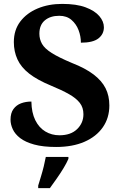

<svg xmlns="http://www.w3.org/2000/svg" viewBox="-20 -744 619 985"><path d="M268 10Q201 10 155.5 -2.5Q110 -15 83.5 -35.5Q57 -56 45.5 -81Q34 -106 34 -130Q34 -164 49 -184.5Q64 -205 88 -214Q112 -223 141 -223Q142 -166 161 -127.5Q180 -89 212.5 -69.5Q245 -50 285 -50Q343 -50 375.5 -81.5Q408 -113 408 -158Q408 -192 389.5 -216Q371 -240 334 -261Q297 -282 241 -305Q171 -334 129.5 -366.5Q88 -399 69.5 -439.5Q51 -480 51 -528Q51 -590 84 -633.5Q117 -677 173 -700.5Q229 -724 299 -724Q372 -724 419 -706.5Q466 -689 489.5 -661.5Q513 -634 513 -604Q513 -569 485 -547Q457 -525 395 -525Q395 -558 383 -589.5Q371 -621 346.5 -642Q322 -663 284 -663Q238 -663 210 -639.5Q182 -616 182 -571Q182 -543 195.5 -519Q209 -495 245.5 -472Q282 -449 349 -421Q418 -394 460 -362Q502 -330 521.5 -291.5Q541 -253 541 -203Q541 -139 507.5 -91Q474 -43 413 -16.5Q352 10 268 10ZM176 208Q182 188 190 162Q198 136 204.5 109.5Q211 83 215 61H331V71Q322 92 306 118.5Q290 145 271 172Q252 199 236 221H176Z"/></svg>

Font: Noto Serif Khmer
Style: Bold
Weight: 700
Version: Version 2.003